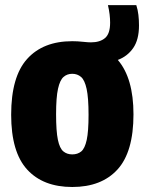

<svg xmlns="http://www.w3.org/2000/svg" viewBox="-20 -718 564 748"><path d="M261.5 10.5Q148 10.5 85.8 -57.5Q23.5 -125.5 23.5 -271Q23.5 -419.5 85.8 -488.5Q148 -557.5 261.5 -557.5Q282.5 -557.5 302.8 -555.2Q323 -553 334 -553Q369.5 -553 389.2 -569.8Q409 -586.5 409 -629.5Q409 -645 407 -662Q405 -679 400.5 -698H511Q517 -679.5 519.2 -660Q521.5 -640.5 521.5 -619Q521.5 -563.5 499 -531Q476.5 -498.5 439 -484.5Q500 -413.5 500 -272.5Q500 -126 437.8 -57.8Q375.5 10.5 261.5 10.5ZM261.5 -116.5Q282.5 -116.5 296.5 -128Q310.5 -139.5 317.8 -172.8Q325 -206 325 -270.5Q325 -337 317.5 -371.5Q310 -406 295.8 -418.2Q281.5 -430.5 261.5 -430.5Q241.5 -430.5 227.5 -418.2Q213.5 -406 206 -372.2Q198.5 -338.5 198.5 -273Q198.5 -207 205.5 -173.5Q212.5 -140 226.8 -128.2Q241 -116.5 261.5 -116.5Z"/></svg>

Font: Encode Sans Condensed Condensed ExtraBold
Style: Regular
Weight: 800
Width: 3
Designer: Multiple Designers
Foundry: Impallari Type
Version: Version 3.000; ttfautohint (v1.8.3) -l 8 -r 50 -G 200 -x 14 